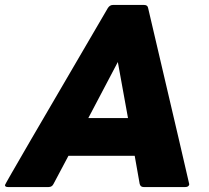

<svg xmlns="http://www.w3.org/2000/svg" viewBox="-54 -754 844 774"><path d="M693 0H525Q512 0 509 -13L489 -126H222L162 -13Q156 0 142 0H-22Q-34 0 -34 -8Q-34 -13 381 -722Q389 -734 401 -734H527Q541 -734 543 -722Q709 -14 709 -11Q707 0 693 0ZM462 -278 421 -504 302 -278Z"/></svg>

Font: YamahaIndonesia935. App XBold
Style: Italic
Weight: 800
Italic angle: -10°
Designer: Dalton Maag Ltd
Foundry: Dalton Maag Ltd
Version: Version 1.002; January 01, 2024; Regular/Italic